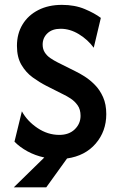

<svg xmlns="http://www.w3.org/2000/svg" viewBox="-20 -658 498 809"><path d="M38.2 131.2 166.7 5.6Q127.8 -2.8 95.5 -20.5Q63.2 -38.2 41 -61.1L72.2 -188.9Q95.1 -147.2 138.2 -118.4Q181.2 -89.6 229.9 -89.6Q270.8 -89.6 295.1 -113.2Q319.4 -136.8 319.4 -170.1Q319.4 -197.2 306.9 -214.6Q294.4 -231.9 277.8 -242.7Q261.1 -253.5 249.3 -259L175 -296.5Q146.5 -311.1 118.1 -331.6Q89.6 -352.1 70.5 -384.4Q51.4 -416.7 51.4 -464.6Q51.4 -516 75 -554.9Q98.6 -593.8 141.3 -615.6Q184 -637.5 241 -637.5Q295.1 -637.5 337.2 -619.8Q379.2 -602.1 404.9 -582.6L375 -456.9Q350 -491 312.5 -513.9Q275 -536.8 235.4 -536.8Q200 -536.8 179.9 -517.7Q159.7 -498.6 159.7 -470.1Q159.7 -451.4 168.4 -437.5Q177.1 -423.6 191.7 -413.5Q206.2 -403.5 222.9 -395.1L297.9 -357.6Q315.3 -349.3 337.2 -335.4Q359 -321.5 379.9 -300.3Q400.7 -279.2 414.2 -249Q427.8 -218.8 427.8 -177.1Q427.8 -104.9 383.3 -53.1Q338.9 -1.4 262.5 9.7L175 131.2Z"/></svg>

Font: Afacad SemiBold
Style: Regular
Weight: 600
Designer: Kristian Moeller
Foundry: Dicotype
Version: Version 1.000